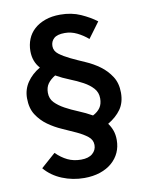

<svg xmlns="http://www.w3.org/2000/svg" viewBox="-85 -749 684 885"><g transform="rotate(-10 256.5 -306.5)"><path d="M140 -342Q140 -314 158 -295.5Q176 -277 203.5 -262Q231 -247 264 -233.5Q297 -220 327 -203Q350 -215 361.5 -232Q373 -249 373 -275Q373 -303 355.5 -322.5Q338 -342 310.5 -357Q283 -372 250 -385Q217 -398 187 -415Q164 -401 152 -384Q140 -367 140 -342ZM238 74Q184 74 135 54Q86 34 54 -4L122 -64Q147 -39 175 -25.5Q203 -12 238 -12Q273 -12 291.5 -28Q310 -44 310 -68Q310 -92 290 -108Q270 -124 240 -138Q210 -152 175.5 -167Q141 -182 111 -203.5Q81 -225 61 -256Q41 -287 41 -334Q41 -375 63.5 -408Q86 -441 124 -463Q94 -496 94 -545Q94 -575 104.5 -601Q115 -627 136 -646Q157 -665 187.5 -676Q218 -687 258 -687Q311 -687 353.5 -668Q396 -649 426 -626L372 -553Q349 -573 321.5 -586.5Q294 -600 264 -600Q229 -600 213.5 -586Q198 -572 198 -550Q198 -527 218.5 -511.5Q239 -496 269 -481.5Q299 -467 335 -451.5Q371 -436 401 -414Q431 -392 451.5 -360.5Q472 -329 472 -284Q472 -238 450 -207Q428 -176 389 -153Q401 -137 408 -117.5Q415 -98 415 -73Q415 -41 403 -14.5Q391 12 368 32Q345 52 312 63Q279 74 238 74Z"/></g></svg>

Font: Giro Semibold
Style: Regular
Weight: 600
Designer: Paul D. Hunt
Foundry: Adobe Systems Incorporated
Version: Version 1.000;PS 1.0;hotconv 1.0.88;makeotf.lib2.5.647800